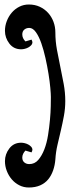

<svg xmlns="http://www.w3.org/2000/svg" viewBox="-20 -737 328 853"><path d="M108 -717Q135 -717 156.5 -707Q178 -697 193.5 -680Q209 -663 217.5 -640.5Q226 -618 226 -592Q226 -554 233 -516Q240 -478 248 -440Q256 -402 263 -364Q270 -326 270 -288Q270 -255 264 -222.5Q258 -190 250.5 -158Q243 -126 235.5 -94Q228 -62 226 -29Q224 -3 216 20Q208 43 194 60Q180 77 158.5 86.5Q137 96 108 96Q85 96 65.5 86Q46 76 32 59.5Q18 43 10 22Q2 1 2 -21Q2 -52 21.5 -77.5Q41 -103 74 -103Q81 -103 89.5 -101Q98 -99 105.5 -95Q113 -91 118.5 -85Q124 -79 124 -71Q124 -69 122.5 -65.5Q121 -62 120 -60L93 -68Q87 -62 83 -54Q79 -46 79 -37Q79 -23 88 -15.5Q97 -8 110 -8Q134 -8 150 -26.5Q166 -45 177 -73.5Q188 -102 193.5 -137Q199 -172 202 -205Q205 -238 205.5 -265.5Q206 -293 206 -306Q206 -319 203.5 -347Q201 -375 195.5 -409Q190 -443 182 -479Q174 -515 163.5 -545Q153 -575 139.5 -594Q126 -613 110 -613Q97 -613 88 -605.5Q79 -598 79 -584Q79 -567 93 -553L120 -561Q121 -559 122.5 -555.5Q124 -552 124 -550Q124 -542 118.5 -536Q113 -530 105.5 -526Q98 -522 89.5 -520Q81 -518 74 -518Q41 -518 21.5 -543.5Q2 -569 2 -600Q2 -622 10 -643Q18 -664 32 -680.5Q46 -697 65.5 -707Q85 -717 108 -717Z"/></svg>

Font: Reclame
Style: Regular
Weight: 400
Designer: Peter Wiegel
Foundry: Peter Wiegel
Version: Version 1.000